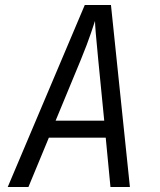

<svg xmlns="http://www.w3.org/2000/svg" viewBox="-20 -750 640 770"><path d="M94 0H11L320 -730H425L501 0H423L404 -198H176ZM203 -266H398L374 -510Q361 -642 361 -666Q359 -660 345 -618Q331 -576 304 -510Z"/></svg>

Font: JetBrains Mono Semi Light
Style: Italic
Weight: 350
Italic angle: -9°
Monospace: yes
Designer: Philipp Nurullin, Konstantin Bulenkov
Foundry: JetBrains
Version: 2.002